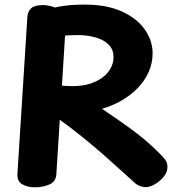

<svg xmlns="http://www.w3.org/2000/svg" viewBox="-20 -798 774 834"><path d="M98.9 -724.8Q100.9 -749.4 116 -762.7Q131.1 -775.9 167.6 -775.9Q179.7 -775.9 196.7 -772.2Q213.8 -768.6 230.2 -761.1Q246.7 -753.7 257.4 -741.9Q268.1 -730.1 267.1 -713.7L224.7 -40.2Q222.9 -9.1 194.8 3.2Q166.7 15.6 130.8 15.6Q100.8 15.6 77.3 2.8Q53.9 -9.9 55.7 -42.6ZM202.4 -635.6Q190.4 -633.6 182.2 -643.2Q174 -652.8 168.2 -667.8Q162.3 -682.9 159.6 -698Q156.9 -713.1 156.9 -721.1Q156.9 -738.1 174.6 -749.3Q192.3 -760.4 236.3 -769.1Q259.3 -773.4 284.9 -775.7Q310.6 -778 348.1 -778Q444 -778 509.7 -748Q575.3 -718 609.1 -669.5Q642.9 -621 642.9 -567Q642.9 -524 626 -485.8Q609.1 -447.6 578.8 -416.2Q548.4 -384.8 508.5 -361.6Q468.6 -338.4 423.2 -325.6Q470.2 -293.6 505.5 -268.9Q540.8 -244.2 569.7 -222.2Q598.6 -200.1 625.3 -176.7Q652 -153.2 681.1 -123.4Q696.7 -107.1 702 -96.9Q707.3 -86.7 707.3 -71.7Q707.3 -50.3 691.2 -30.5Q675.1 -10.7 652.9 2.2Q630.8 15 611.8 15Q602.8 15 590.4 11Q578.1 7 567.1 -2Q527.1 -38 482.1 -78.9Q437 -119.9 388.5 -161.1Q340 -202.2 289.8 -240.7Q239.7 -279.1 188.7 -312.1L195.2 -432.9Q206.2 -431.9 232.4 -427.9Q258.7 -423.9 295 -423.9Q337.6 -423.9 370.6 -434.3Q403.6 -444.7 426.6 -462.5Q449.7 -480.3 461.4 -502.7Q473.1 -525.1 473.1 -549.1Q473.1 -584 451.2 -605Q429.3 -626 394.2 -635.8Q359.1 -645.6 317.4 -645.6Q294.4 -645.6 277.4 -644.6Q260.4 -643.6 243.4 -641.6Q226.4 -639.6 202.4 -635.6Z"/></svg>

Font: Playpen Sans Thai
Style: Regular
Weight: 400
Designer: Sirin Gunkloy, Laura Meseguer, Veronika Burian, José Scaglione
Foundry: TypeTogether
Version: Version 2.000